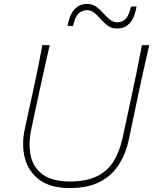

<svg xmlns="http://www.w3.org/2000/svg" viewBox="-20 -941 774 970"><path d="M332 9Q235.5 9 179.8 -32.2Q124 -73.5 106 -141.2Q88 -209 105 -288Q111 -317.5 122 -366.8Q133 -416 145.5 -473.5Q160 -539.5 171.5 -596Q183 -652.5 194 -713H231Q217 -652.5 204.5 -595.8Q192 -539 177.5 -472.5L138 -288Q122.5 -214.5 135 -154.8Q147.5 -95 195.2 -59.8Q243 -24.5 333 -24Q421.5 -24.5 475 -53Q528.5 -81.5 557.2 -131.5Q586 -181.5 600 -247L648.5 -473Q663 -540 674.5 -597Q686 -654 697 -713H734Q720 -654 707.5 -596.8Q695 -539.5 680.5 -472.5Q665.5 -402 652 -336.8Q638.5 -271.5 631 -236Q616.5 -167.5 582.2 -112Q548 -56.5 487.2 -23.8Q426.5 9 332 9ZM571 -797Q544 -797 525 -810.8Q506 -824.5 490.2 -842.8Q474.5 -861 457.8 -875.2Q441 -889.5 419 -890Q391.5 -888.5 374.8 -870.2Q358 -852 349 -810H321Q341 -921 420 -921Q447 -921 466 -907.2Q485 -893.5 501 -875.2Q517 -857 533.8 -843Q550.5 -829 573 -828Q601 -829.5 616.8 -847.8Q632.5 -866 642 -908H670Q651.5 -797 571 -797Z"/></svg>

Font: Commissioner Flair Thin
Style: Italic
Weight: 100
Italic angle: -12°
Designer: Kostas Bartsokas
Foundry: Kostas Bartsokas
Version: Version 1.000; ttfautohint (v1.8.3)